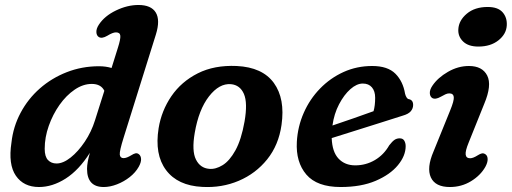

<svg xmlns="http://www.w3.org/2000/svg" viewBox="-20 -739 2055 771"><path d="M606 -600.5 476.5 -186.5Q459.5 -132.5 461 -118.2Q462.5 -104 476.5 -104Q488.5 -104 508 -116Q516.5 -121.5 523.8 -123.2Q531 -125 538 -119.5Q546 -113 546.5 -100Q547 -87 537 -69Q524 -46 500.8 -27.8Q477.5 -9.5 449.8 1.2Q422 12 396.5 12Q329.5 12 329.5 -61Q329.5 -85.5 341 -125.5Q297 -56 243.8 -22Q190.5 12 136.5 12Q75 12 43.8 -33.2Q12.5 -78.5 26 -166.5Q33 -230.5 62.8 -286.2Q92.5 -342 140 -383.8Q187.5 -425.5 248.2 -449.2Q309 -473 377.5 -473Q405 -473 428 -466L453.5 -547.5Q464.5 -582 463.2 -595.5Q462 -609 445.5 -609Q433 -609 411 -595.5Q389 -582.5 376.5 -590.5Q367.5 -596.5 367 -610.2Q366.5 -624 377 -640Q400 -675 445.8 -697Q491.5 -719 536 -719Q587 -719 605.5 -688.8Q624 -658.5 606 -600.5ZM159.5 -141.5Q159.5 -110 172.8 -96.2Q186 -82.5 207 -82.5Q233.5 -82.5 263.8 -106.5Q294 -130.5 320.5 -170Q347 -209.5 361.5 -256L399 -374.5Q385.5 -402 348.5 -402Q313.5 -402 279.8 -379Q246 -356 219 -317.8Q192 -279.5 175.8 -233.5Q159.5 -187.5 159.5 -141.5Z M930.5 -474Q1034 -469 1079.8 -405.8Q1125.5 -342.5 1110.5 -237.5Q1099 -156.5 1053 -99.2Q1007 -42 938.8 -13Q870.5 16 792 11.5Q693.5 6.5 646.8 -56Q600 -118.5 617 -224.5Q628.5 -294.5 668.2 -352.8Q708 -411 774.2 -444.5Q840.5 -478 930.5 -474ZM820 -61Q846 -58.5 874 -75.8Q902 -93 925.5 -135.5Q949 -178 962 -251Q975 -326 959.5 -361.8Q944 -397.5 907.5 -401Q860.5 -405 819.2 -352Q778 -299 762 -205.5Q749.5 -133 766.8 -98.5Q784 -64 820 -61Z M1609 -152Q1609 -113.5 1578 -75.8Q1547 -38 1488.8 -13Q1430.5 12 1348 12Q1253 12 1210.2 -38Q1167.5 -88 1172 -169.5Q1175.5 -231 1199.8 -286Q1224 -341 1265 -383.2Q1306 -425.5 1359.5 -449.8Q1413 -474 1474.5 -474Q1537 -474 1567.8 -443Q1598.5 -412 1606.5 -363Q1608.5 -355 1612.2 -348.5Q1616 -342 1621 -341Q1639 -338 1639 -317.5Q1639 -303.5 1629.5 -292.2Q1620 -281 1597 -274.5Q1559.5 -262.5 1508 -246.2Q1456.5 -230 1404.2 -213.5Q1352 -197 1312 -184.5Q1314 -129 1339.5 -102Q1365 -75 1406.5 -75Q1449 -75 1485 -96Q1521 -117 1543 -155.5Q1555 -171 1564 -177.2Q1573 -183.5 1585 -183.5Q1598 -183.5 1603.5 -174Q1609 -164.5 1609 -152ZM1437 -403.5Q1412.5 -403.5 1387 -381Q1361.5 -358.5 1341.5 -320.2Q1321.5 -282 1315 -235Q1353.5 -248 1399.2 -263.8Q1445 -279.5 1480 -292.5Q1486.5 -314.5 1486.5 -346.5Q1486.5 -373 1473.5 -388.2Q1460.5 -403.5 1437 -403.5Z M1901 -552Q1860.5 -552 1839.5 -572.5Q1818.5 -593 1820.5 -622Q1822.5 -657 1854.5 -684Q1886.5 -711 1938.5 -711Q1979.5 -711 1998.2 -689.8Q2017 -668.5 2015 -636.5Q2013 -602 1981.5 -577Q1950 -552 1901 -552ZM1862 -166.5Q1848 -132.5 1850 -118Q1852 -103.5 1868 -103.5Q1880 -103.5 1899.5 -116Q1908 -121.5 1915.2 -123Q1922.5 -124.5 1930 -119Q1938 -113 1938.2 -99.8Q1938.5 -86.5 1929 -69Q1909.5 -34.5 1871.2 -11.2Q1833 12 1786.5 12Q1728 12 1710.2 -26.5Q1692.5 -65 1721 -131L1787.5 -295Q1804 -335 1802.2 -349.5Q1800.5 -364 1784 -364Q1776.5 -364 1768.5 -360.2Q1760.5 -356.5 1750 -350.5Q1728 -338 1715.5 -345.5Q1706.5 -351.5 1706 -365.2Q1705.5 -379 1716.5 -395Q1738 -427 1778.8 -450.5Q1819.5 -474 1863 -474Q1917 -474 1936.5 -435.5Q1956 -397 1924.5 -322Z"/></svg>

Font: Fraunces 9pt SuperSoft SemiBold
Style: Italic
Weight: 600
Italic angle: -16°
Version: Version 1.000;[0bf87f6ff]